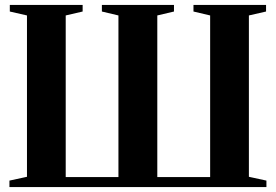

<svg xmlns="http://www.w3.org/2000/svg" viewBox="-20 -763 1125 783"><path d="M18.5 0V-26.5L90 -42V-700L20 -716V-743H317V-716L248 -700V-41H463V-700L395.5 -716V-743H689.5V-716L621.5 -700V-41H837V-700L769 -716V-743H1065V-716L995 -700V-42L1066.5 -26.5V0Z"/></svg>

Font: Merriweather 120pt
Style: Bold
Weight: 700
Designer: Eben Sorkin
Foundry: Eben Sorkin
Version: Version 2.100